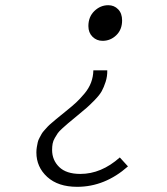

<svg xmlns="http://www.w3.org/2000/svg" viewBox="-20 -514 640 734"><path d="M372.1 -357.9Q349.6 -357.9 333.7 -373.5Q317.9 -389.2 317.9 -414.1Q317.9 -449.7 340.8 -471.9Q363.8 -494.1 394 -494.1Q416.5 -494.1 431.6 -478.5Q446.8 -462.9 446.8 -436Q446.8 -400.9 424.6 -379.4Q402.3 -357.9 372.1 -357.9ZM274.9 200.2Q202.1 200.2 160.6 162.4Q119.1 124.5 119.1 68.8Q119.1 58.1 120.8 48.1Q122.6 38.1 124.3 30Q126 22 131.1 12.7Q136.2 3.4 139.2 -2.2Q142.1 -7.8 150.4 -16.8Q158.7 -25.9 162.6 -30.3Q166.5 -34.7 178 -44.4Q189.5 -54.2 194.1 -58.1Q198.7 -62 212.6 -73.2Q226.6 -84.5 231.9 -88.9Q256.3 -108.4 271 -122.1Q285.6 -135.7 302.7 -156Q319.8 -176.3 328.1 -198.5Q336.4 -220.7 336.9 -245.1H390.1Q390.6 -222.2 383.8 -201.2Q377 -180.2 368.9 -165.5Q360.8 -150.9 342.3 -131.8Q323.7 -112.8 312 -102.5Q300.3 -92.3 275.4 -71.8Q270 -67.4 267.1 -64.9Q246.6 -47.9 239.7 -42.2Q232.9 -36.6 219 -23.9Q205.1 -11.2 200.7 -4.6Q196.3 2 189.7 13.2Q183.1 24.4 181.2 35.2Q179.2 45.9 179.2 59.1Q179.2 98.1 206.3 124.5Q233.4 150.9 287.1 150.9Q367.2 150.9 438 87.9L469.2 122.1Q380.9 200.2 274.9 200.2Z"/></svg>

Font: Office Code Pro Light Italic
Style: Regular
Weight: 300
Italic angle: -9°
Designer: Nathan Rutzky & Paul D. Hunt
Foundry: Adobe Systems Incorporated
Version: Version 1.004;PS 001.004;hotconv 1.0.70;makeotf.lib2.5.58329